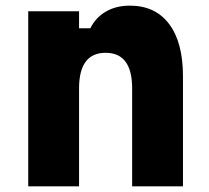

<svg xmlns="http://www.w3.org/2000/svg" viewBox="-20 -660 740 680"><path d="M80 0V-620H260V-560H300Q319 -598 355 -619Q391 -640 440 -640Q530 -640 579 -575Q628 -510 628 -390V0H448V-347Q448 -473 354 -473Q260 -473 260 -347V0Z"/></svg>

Font: Martian Mono ExtraBold
Style: Regular
Weight: 800
Monospace: yes
Designer: Roman Shamin
Foundry: Evil Martians
Version: Version 1.000; ttfautohint (v1.8.4.7-5d5b)